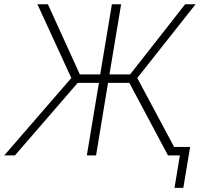

<svg xmlns="http://www.w3.org/2000/svg" viewBox="-59 -748 961 924"><path d="M523.9 -727.5 467.8 -390.1H567.4L832 -727.5H882.3L601.6 -372.6L800.8 0H749.5L563.5 -349.1H460.9L403.3 0H358.9L417 -349.1H314.9L12.7 0H-38.6L284.2 -372.6L121.1 -727.5H171.4L325.2 -390.1H423.3L479.5 -727.5ZM780.8 156.2 806.6 0H759.3L766.1 -41H856L823.2 156.2Z"/></svg>

Font: Inter Display Extra Light
Style: Italic
Weight: 200
Italic angle: -9.39999°
Designer: Rasmus Andersson
Foundry: rsms
Version: Version 4.000;git-4fc901f